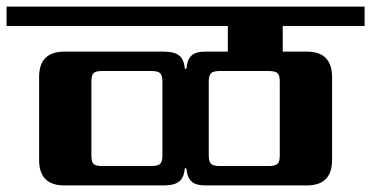

<svg xmlns="http://www.w3.org/2000/svg" viewBox="-40 -642 1129 584"><path d="M811 -169V-394Q811 -413 804 -419.5Q797 -426 778 -426H628Q609 -426 602 -419.5Q595 -413 595 -394V-169Q595 -150 602 -143.5Q609 -137 628 -137H778Q797 -137 804 -143.5Q811 -150 811 -169ZM454 -169V-394Q454 -413 447 -419.5Q440 -426 421 -426H270Q251 -426 244.5 -419.5Q238 -413 238 -394V-169Q238 -150 244.5 -143.5Q251 -137 270 -137H421Q440 -137 447 -143.5Q454 -150 454 -169ZM1069 -563H820V-485H893Q970 -485 970 -408V-155Q970 -78 893 -78H585Q555 -78 542 -90.5Q529 -103 527 -130H522Q520 -102 505 -90Q490 -78 458 -78H156Q79 -78 79 -155V-408Q79 -485 156 -485H458Q490 -485 505 -473Q520 -461 522 -433H527Q529 -460 542 -472.5Q555 -485 585 -485H653V-563H-20V-622H1069Z"/></svg>

Font: Sarpanch
Style: Bold
Weight: 700
Designer: Manushi Parikh (Devanagari and Latin), Jyotish Sonowal (Devanagari)
Foundry: Indian Type Foundry
Version: Version 2.004;PS 1.0;hotconv 1.0.78;makeotf.lib2.5.61930; tt